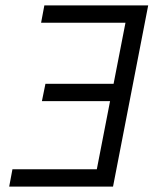

<svg xmlns="http://www.w3.org/2000/svg" viewBox="-20 -690 590 710"><path d="M14 0 26 -64H338L387 -316H135L148 -380H400L444 -606H132L144 -670H528L398 0Z"/></svg>

Font: Lode
Style: Italic
Weight: 400
Italic angle: -11°
Monospace: yes
Designer: Belleve Invis
Foundry: Belleve Invis
Version: Version 29.2.0; ttfautohint (v1.8.3)